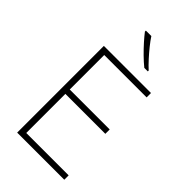

<svg xmlns="http://www.w3.org/2000/svg" viewBox="-283 -1127 1118 1118"><g transform="rotate(45 275.5 -568.0)"><path d="M490 -93H102V-807H490V-771H141V-487H470V-451H141V-129H490ZM257 -1043Q271 -1021 293.5 -993Q316 -965 341 -937.5Q366 -910 388 -890V-883H359Q333 -904 305 -931.5Q277 -959 252.5 -986.5Q228 -1014 212 -1035V-1043Z"/></g></svg>

Font: Noto Sans Telugu UI ExtraLight
Style: Regular
Weight: 200
Designer: Jelle Bosma - Monotype Design Team
Foundry: Monotype Imaging Inc.
Version: Version 2.005; ttfautohint (v1.8.4.7-5d5b)